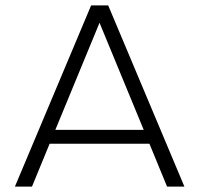

<svg xmlns="http://www.w3.org/2000/svg" viewBox="-20 -688 735 708"><path d="M35 0 316 -668H379L660 0H596L531 -158H163L98 0ZM184 -209H510L347 -604Z"/></svg>

Font: Gantari Light
Style: Regular
Weight: 300
Designer: Anugrah Pasau
Foundry: Lafontype
Version: Version 1.000; ttfautohint (v1.8.3)